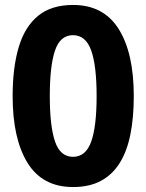

<svg xmlns="http://www.w3.org/2000/svg" viewBox="-20 -745 591 775"><path d="M275 10Q151.4 10 91.2 -87.5Q31 -185 31 -356.8Q31 -472 55.5 -554.5Q80 -637 133.6 -681Q187.1 -725 275 -725Q398 -725 459 -628Q520 -531 520 -357.4Q520 -270.5 506.4 -202.7Q492.8 -134.8 463.4 -87.4Q434 -40 387.4 -15Q340.7 10 275 10ZM274.7 -112Q326 -112 348 -173Q370 -234 370 -357Q370 -480.4 348 -541.7Q326 -603 274.5 -603Q223 -603 202 -541Q181 -479 181 -357Q181 -235 202.2 -173.5Q223.4 -112 274.7 -112Z"/></svg>

Font: Noto Sans Gurmukhi
Style: Regular
Weight: 400
Designer: Jelle Bosma - Monotype Design Team
Foundry: Monotype Imaging Inc.
Version: Version 2.003